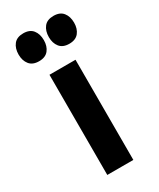

<svg xmlns="http://www.w3.org/2000/svg" viewBox="-184 -771 686 830"><g transform="rotate(-30 159.0 -356.0)"><path d="M21 -642Q21 -673 36.5 -692.5Q52 -712 84 -712Q116 -712 131.5 -692.5Q147 -673 147 -642Q147 -612 131.5 -592.5Q116 -573 84 -573Q52 -573 36.5 -592.5Q21 -612 21 -642ZM172 -642Q172 -673 187.5 -692.5Q203 -712 235 -712Q267 -712 282.5 -692.5Q298 -673 298 -642Q298 -612 282.5 -592.5Q267 -573 235 -573Q203 -573 187.5 -592.5Q172 -612 172 -642ZM93 -500H223V0H93Z"/></g></svg>

Font: PT Sans
Style: Bold
Weight: 700
Version: Version 2.003W OFL; ttfautohint (v1.6)